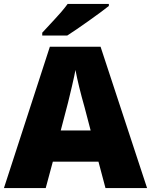

<svg xmlns="http://www.w3.org/2000/svg" viewBox="-20 -954 766 974"><path d="M532.2 -934.1V-923.8Q499 -897 428.7 -847.2Q358.4 -797.4 321.3 -773.9H194.3V-788.1Q269.5 -868.7 289.3 -891.6Q309.1 -914.6 323.2 -934.1ZM515.1 0 479.5 -133.8H248L211.9 0H0L232.9 -716.8H490.2L726.1 0ZM439.9 -292 409.2 -409.2Q377.4 -521 362.8 -599.1Q358.4 -574.2 345.2 -517.1Q333.5 -461.9 288.1 -292Z"/></svg>

Font: Open Sans Hebrew Extra Bold
Style: Regular
Weight: 800
Foundry: Ascender Corporation, Yanek Iontef
Version: Version 2.001;PS 002.001;hotconv 1.0.70;makeotf.lib2.5.58329